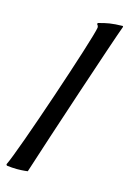

<svg xmlns="http://www.w3.org/2000/svg" viewBox="-179 -724 526 780"><g transform="rotate(15 83.5 -333.5)"><path d="M240 -667 238 -670C192 -669 171 -665 136 -655V-649C139 -647 141 -642 141 -637C135 -591 -43 -62 -73 -5L-70 0C-55 2 -40 3 -27 3C-1 3 18 0 18 0C65 -148 215 -600 240 -667Z"/></g></svg>

Font: Romanesco
Style: Regular
Weight: 400
Designer: Astigmatic (AOETI)
Foundry: Astigmatic (AOETI)
Version: Version 1.000